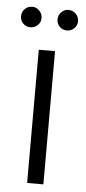

<svg xmlns="http://www.w3.org/2000/svg" viewBox="-50 -688 320 718"><g transform="rotate(5 110.0 -329.0)"><path d="M42 -581Q25 -581 14 -592Q3 -603 3 -619Q3 -635 14 -646.5Q25 -658 42 -658Q57 -658 68.5 -646.5Q80 -635 80 -619Q80 -603 68.5 -592Q57 -581 42 -581ZM178 -581Q162 -581 151 -592Q140 -603 140 -619Q140 -635 151 -646.5Q162 -658 178 -658Q194 -658 205.5 -646.5Q217 -635 217 -619Q217 -603 205.5 -592Q194 -581 178 -581ZM80 -500H141V0H80Z"/></g></svg>

Font: Albert Sans Light
Style: Regular
Weight: 300
Designer: Andreas Rasmussen
Foundry: a.Foundry
Version: Version 1.025